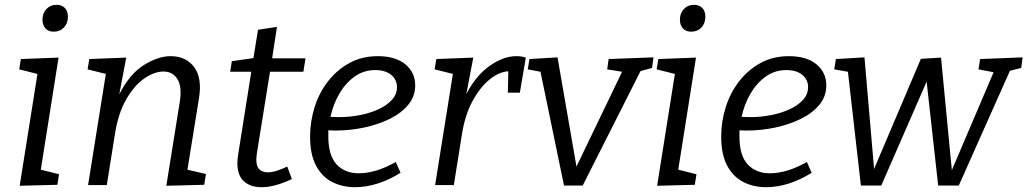

<svg xmlns="http://www.w3.org/2000/svg" viewBox="-20 -771 4281 800"><path d="M62 3 136 -463 60 -482 67 -525 224 -531 150 -64 226 -45 219 -1ZM204 -639Q182 -639 169.5 -652.5Q157 -666 157 -689Q157 -716 173.5 -733.5Q190 -751 216 -751Q237 -751 250 -738Q263 -725 263 -701Q263 -674 246.5 -656.5Q230 -639 204 -639Z M673 3 729 -346Q739 -409 719.5 -441Q700 -473 661 -473Q624 -473 582.5 -445Q541 -417 506.5 -358Q472 -299 458 -207L425 0H347L421 -463L345 -482L352 -525L506 -531L477 -378Q520 -463 579.5 -500Q639 -537 691 -537Q754 -537 788.5 -492Q823 -447 809 -361L761 -64L838 -46L831 -1Z M1196 -25Q1125 9 1070 9Q1024 9 996.5 -15.5Q969 -40 969 -92Q969 -101 970 -108.5Q971 -116 972 -125L1027 -472H939L946 -516L1036 -529L1055 -647L1134 -659L1114 -528H1253L1244 -472H1105L1050 -130Q1050 -126 1049 -119.5Q1048 -113 1048 -106Q1048 -77 1061 -65Q1074 -53 1096 -53Q1113 -53 1133.5 -59.5Q1154 -66 1177 -77Z M1459 9Q1406 9 1363.5 -13Q1321 -35 1296.5 -81.5Q1272 -128 1272 -202Q1272 -265 1291 -325Q1310 -385 1347 -432.5Q1384 -480 1436 -508.5Q1488 -537 1554 -537Q1628 -537 1669 -503Q1710 -469 1710 -415Q1710 -370 1681.5 -335Q1653 -300 1604.5 -276Q1556 -252 1497 -239.5Q1438 -227 1376 -227Q1360 -227 1348 -228Q1348 -216 1348 -203Q1348 -123 1382.5 -86Q1417 -49 1475 -49Q1546 -49 1629 -96L1649 -51Q1552 9 1459 9ZM1543 -479Q1495 -479 1457 -451.5Q1419 -424 1393.5 -380Q1368 -336 1357 -284Q1374 -283 1393 -283Q1435 -283 1477.5 -291Q1520 -299 1555.5 -315Q1591 -331 1612.5 -354.5Q1634 -378 1634 -408Q1634 -439 1610 -459Q1586 -479 1543 -479Z M1793 0 1867 -463 1791 -482 1798 -525 1952 -531 1923 -379Q1962 -455 2019.5 -496Q2077 -537 2132 -537Q2154 -537 2171 -531L2146 -385H2096L2098 -474Q2061 -472 2021.5 -441Q1982 -410 1949.5 -351Q1917 -292 1904 -207L1871 0Z M2330 2 2232 -472 2179 -482 2186 -525 2303 -532 2382 -77 2572 -472 2510 -482 2516 -525 2703 -532 2697 -488 2649 -475 2408 2Z M2718 3 2792 -463 2716 -482 2723 -525 2880 -531 2806 -64 2882 -45 2875 -1ZM2860 -639Q2838 -639 2825.5 -652.5Q2813 -666 2813 -689Q2813 -716 2829.5 -733.5Q2846 -751 2872 -751Q2893 -751 2906 -738Q2919 -725 2919 -701Q2919 -674 2902.5 -656.5Q2886 -639 2860 -639Z M3172 9Q3119 9 3076.5 -13Q3034 -35 3009.5 -81.5Q2985 -128 2985 -202Q2985 -265 3004 -325Q3023 -385 3060 -432.5Q3097 -480 3149 -508.5Q3201 -537 3267 -537Q3341 -537 3382 -503Q3423 -469 3423 -415Q3423 -370 3394.5 -335Q3366 -300 3317.5 -276Q3269 -252 3210 -239.5Q3151 -227 3089 -227Q3073 -227 3061 -228Q3061 -216 3061 -203Q3061 -123 3095.5 -86Q3130 -49 3188 -49Q3259 -49 3342 -96L3362 -51Q3265 9 3172 9ZM3256 -479Q3208 -479 3170 -451.5Q3132 -424 3106.5 -380Q3081 -336 3070 -284Q3087 -283 3106 -283Q3148 -283 3190.5 -291Q3233 -299 3268.5 -315Q3304 -331 3325.5 -354.5Q3347 -378 3347 -408Q3347 -439 3323 -459Q3299 -479 3256 -479Z M3567 2 3513 -472 3456 -482 3463 -525 3582 -532 3622 -67 3817 -526 3901 -531 3946 -62 4120 -470 4057 -482 4064 -525 4241 -532 4235 -488 4188 -476 3975 2H3889L3841 -431L3652 2Z"/></svg>

Font: Bitter
Style: Italic
Weight: 400
Italic angle: -9°
Designer: Sol Matas, and Bitter project Authors
Foundry: Sol Matas
Version: Version 2.001